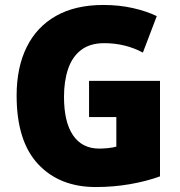

<svg xmlns="http://www.w3.org/2000/svg" viewBox="-20 -744 726 774"><path d="M339 -418H625V-33Q570 -13 503.5 -1.5Q437 10 366 10Q220 10 133.5 -82.5Q47 -175 47 -359Q47 -472 87.5 -554Q128 -636 206 -680Q284 -724 397 -724Q460 -724 515.5 -711.5Q571 -699 612 -679L556 -532Q485 -570 400 -570Q343 -570 307 -542.5Q271 -515 254.5 -466Q238 -417 238 -354Q238 -252 274.5 -198.5Q311 -145 380 -145Q396 -145 416 -147Q436 -149 449 -153V-272H339Z"/></svg>

Font: Noto Sans Lao UI SemCond Blk
Style: Regular
Weight: 900
Width: 4
Designer: Monotype Design Team
Foundry: Monotype Imaging Inc.
Version: Version 2.000; ttfautohint (v1.8.4.7-5d5b)